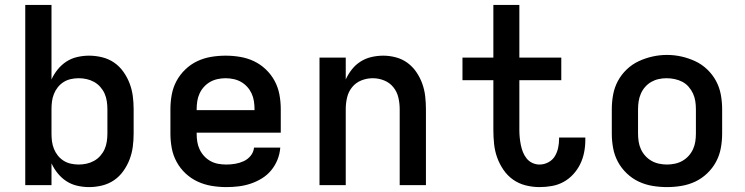

<svg xmlns="http://www.w3.org/2000/svg" viewBox="-20 -755 3040 783"><path d="M343 8Q319 8 295 2.5Q271 -3 251 -16Q231 -29 215.5 -48Q200 -67 190 -89V0H83V-735H190V-431Q200 -453 215.5 -472Q231 -491 251 -504Q271 -517 295 -522.5Q319 -528 343 -528Q370 -528 396.5 -521.5Q423 -515 445 -500Q467 -485 483 -462.5Q499 -440 508.5 -415Q518 -390 521.5 -363.5Q525 -337 525 -310V-210Q525 -183 521.5 -156.5Q518 -130 508.5 -105Q499 -80 483 -57.5Q467 -35 445 -20Q423 -5 396.5 1.5Q370 8 343 8ZM301 -84Q317 -84 333 -87.5Q349 -91 363.5 -99Q378 -107 389 -119.5Q400 -132 406.5 -146.5Q413 -161 415.5 -177.5Q418 -194 418 -210V-310Q418 -326 415.5 -342.5Q413 -359 406.5 -373.5Q400 -388 389 -400.5Q378 -413 363.5 -421Q349 -429 333 -432.5Q317 -436 301 -436Q285 -436 269 -432.5Q253 -429 239.5 -420.5Q226 -412 216 -399.5Q206 -387 200 -372Q194 -357 192 -341.5Q190 -326 190 -310V-210Q190 -194 192 -178.5Q194 -163 200 -148Q206 -133 216 -120.5Q226 -108 239.5 -99.5Q253 -91 269 -87.5Q285 -84 301 -84Z M903 8Q873 8 843 3Q813 -2 786 -14.5Q759 -27 737 -47.5Q715 -68 700.5 -94.5Q686 -121 680.5 -150.5Q675 -180 675 -210V-310Q675 -340 680.5 -369.5Q686 -399 700 -425Q714 -451 736 -472Q758 -493 784.5 -505.5Q811 -518 840.5 -523Q870 -528 900 -528Q930 -528 959.5 -523Q989 -518 1015.5 -505.5Q1042 -493 1064 -472Q1086 -451 1100 -425Q1114 -399 1119.5 -369.5Q1125 -340 1125 -310V-214H782V-210Q782 -193 784.5 -177Q787 -161 794 -146Q801 -131 812.5 -118.5Q824 -106 838.5 -98Q853 -90 869.5 -87Q886 -84 903 -84Q921 -84 939 -87Q957 -90 973.5 -97.5Q990 -105 1002 -119.5Q1014 -134 1016 -153H1123Q1121 -127 1111.5 -103.5Q1102 -80 1086 -60.5Q1070 -41 1048 -27.5Q1026 -14 1002 -6Q978 2 953 5Q928 8 903 8ZM1018 -306V-310Q1018 -326 1015.5 -342.5Q1013 -359 1006 -374Q999 -389 988 -401Q977 -413 963 -421Q949 -429 932.5 -432.5Q916 -436 900 -436Q884 -436 867.5 -432.5Q851 -429 837 -421Q823 -413 812 -401Q801 -389 794 -374Q787 -359 784.5 -342.5Q782 -326 782 -310V-306Z M1283 0V-520H1390V-431Q1400 -453 1415 -472Q1430 -491 1450.5 -504Q1471 -517 1495 -522.5Q1519 -528 1543 -528Q1569 -528 1595 -521Q1621 -514 1642 -498.5Q1663 -483 1678 -461Q1693 -439 1702 -414Q1711 -389 1714 -362.5Q1717 -336 1717 -310V0H1610V-310Q1610 -334 1604.5 -357.5Q1599 -381 1584 -399.5Q1569 -418 1546.5 -427Q1524 -436 1500 -436Q1476 -436 1453.5 -427Q1431 -418 1416 -399.5Q1401 -381 1395.5 -357.5Q1390 -334 1390 -310V0Z M2180 8Q2152 8 2124 1Q2096 -6 2073 -22Q2050 -38 2033.5 -62Q2017 -86 2007.5 -112.5Q1998 -139 1995 -167.5Q1992 -196 1992 -224V-428H1866V-520H1992V-735H2098V-520H2269V-428H2098V-224Q2098 -209 2099.5 -194Q2101 -179 2104 -164Q2107 -149 2112.5 -135Q2118 -121 2127.5 -109Q2137 -97 2151 -90.5Q2165 -84 2180 -84Q2199 -84 2216 -93Q2233 -102 2242.5 -117.5Q2252 -133 2256 -151.5Q2260 -170 2260 -188Q2260 -190 2260 -191Q2260 -192 2260 -194H2367Q2367 -191 2367 -188.5Q2367 -186 2367 -183Q2367 -158 2362 -133Q2357 -108 2346 -85.5Q2335 -63 2317.5 -44Q2300 -25 2278 -13Q2256 -1 2231 3.5Q2206 8 2180 8Z M2700 8Q2670 8 2640.5 3Q2611 -2 2584.5 -14.5Q2558 -27 2536 -48Q2514 -69 2500 -95Q2486 -121 2480.5 -150.5Q2475 -180 2475 -210V-310Q2475 -340 2480.5 -369.5Q2486 -399 2500 -425Q2514 -451 2536 -472Q2558 -493 2585 -505.5Q2612 -518 2641 -524.5Q2670 -531 2700 -531Q2730 -531 2759 -524.5Q2788 -518 2815 -505.5Q2842 -493 2864 -472Q2886 -451 2900 -425Q2914 -399 2919.5 -369.5Q2925 -340 2925 -310V-210Q2925 -180 2919.5 -150.5Q2914 -121 2900 -95Q2886 -69 2864 -48Q2842 -27 2815.5 -14.5Q2789 -2 2759.5 3Q2730 8 2700 8ZM2700 -84Q2716 -84 2732.5 -87.5Q2749 -91 2763 -99Q2777 -107 2788 -119Q2799 -131 2806 -146Q2813 -161 2815.5 -177.5Q2818 -194 2818 -210V-310Q2818 -326 2815.5 -342.5Q2813 -359 2806 -374Q2799 -389 2788 -401.5Q2777 -414 2762.5 -421.5Q2748 -429 2731.5 -432.5Q2715 -436 2698 -436Q2682 -436 2666 -432.5Q2650 -429 2636 -421Q2622 -413 2611 -400.5Q2600 -388 2593.5 -373Q2587 -358 2584.5 -342Q2582 -326 2582 -310V-210Q2582 -194 2584.5 -177.5Q2587 -161 2594 -146Q2601 -131 2612 -119Q2623 -107 2637 -99Q2651 -91 2667.5 -87.5Q2684 -84 2700 -84Z"/></svg>

Font: Iosevka Custom SmBdEx
Style: Regular
Weight: 600
Width: 7
Monospace: yes
Designer: Belleve Invis
Foundry: Belleve Invis
Version: Version 11.2.4; ttfautohint (v1.8.4)